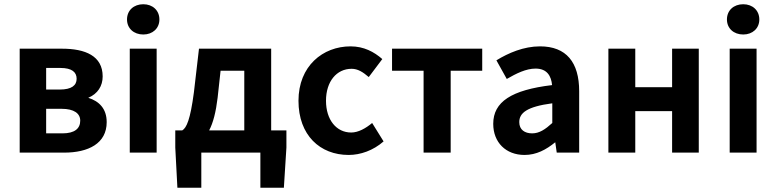

<svg xmlns="http://www.w3.org/2000/svg" viewBox="-20 -721 3667 907"><path d="M73 -491V0H283C397 0 484 -43 484 -144C484 -208 448 -243 397 -259C442 -278 465 -315 465 -360C465 -457 383 -491 273 -491ZM198 -91V-207H271C330 -207 359 -185 359 -151C359 -114 333 -91 275 -91ZM265 -400C320 -400 342 -380 342 -349C342 -318 319 -298 262 -298H198V-400Z M593 -491V0H720V-491ZM580 -629C580 -587 612 -558 657 -558C701 -558 733 -587 733 -629C733 -672 701 -701 657 -701C612 -701 580 -672 580 -629Z M818 166H931V0H1210V166H1321L1333 -24V-105H1261V-491H920L896 -285C879 -155 861 -117 841 -105H808V-24ZM968 -105C987 -141 1000 -192 1008 -259L1022 -387H1134V-105Z M1390 -245C1390 -82 1492 11 1627 11C1683 11 1743 -10 1792 -53L1738 -140C1708 -115 1673 -95 1639 -95C1569 -95 1520 -155 1520 -245C1520 -336 1570 -396 1641 -396C1670 -396 1694 -381 1722 -357L1786 -442C1747 -476 1699 -502 1636 -502C1505 -502 1390 -409 1390 -245Z M1981 -387V0H2109V-387H2258V-491H1832V-387Z M2310 -136C2310 -48 2370 11 2458 11C2514 11 2560 -14 2603 -49L2610 0H2716V-290C2716 -427 2655 -502 2531 -502C2454 -502 2382 -471 2325 -436L2374 -348C2419 -374 2465 -397 2510 -397C2565 -397 2584 -361 2588 -319C2396 -296 2310 -240 2310 -136ZM2589 -233V-140C2556 -110 2528 -91 2494 -91C2459 -91 2433 -108 2433 -144C2433 -187 2468 -217 2589 -233Z M2981 0V-196H3155V0H3281V-491H3155V-309H2981V-491H2854V0Z M3427 -491V0H3554V-491ZM3414 -629C3414 -587 3446 -558 3491 -558C3535 -558 3567 -587 3567 -629C3567 -672 3535 -701 3491 -701C3446 -701 3414 -672 3414 -629Z"/></svg>

Font: Source Sans Pro SemBd
Style: Regular
Weight: 700
Designer: Paul D. Hunt
Foundry: Adobe Systems Incorporated
Version: Version 2.020;PS 2.0;hotconv 1.0.86;makeotf.lib2.5.63406